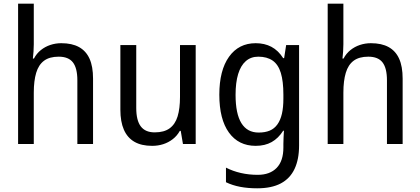

<svg xmlns="http://www.w3.org/2000/svg" viewBox="-20 -780 2276 1040"><path d="M163 -540Q163 -520 161.5 -500Q160 -480 158 -463H164Q178 -490 201 -508.5Q224 -527 252.5 -536.5Q281 -546 312 -546Q370 -546 408 -525Q446 -504 465 -462Q484 -420 484 -354V0H399V-345Q399 -411 375 -442Q351 -473 298 -473Q248 -473 218.5 -451Q189 -429 176 -385.5Q163 -342 163 -278V0H78V-760H163Z M1040 -536V0H971L959 -71H954Q939 -44 915.5 -26Q892 -8 864 1Q836 10 804 10Q746 10 708 -12Q670 -34 651 -77.5Q632 -121 632 -186V-536H718V-195Q718 -128 742.5 -95.5Q767 -63 818 -63Q869 -63 899 -85Q929 -107 942 -149.5Q955 -192 955 -255V-536Z M1365 -546Q1413 -546 1450 -526.5Q1487 -507 1514 -465H1519L1530 -536H1600V8Q1600 83 1575.5 135Q1551 187 1501 213.5Q1451 240 1373 240Q1323 240 1281 232Q1239 224 1204 207V128Q1241 147 1284.5 157Q1328 167 1376 167Q1442 167 1478.5 129.5Q1515 92 1515 19V0Q1515 -14 1516 -36Q1517 -58 1518 -72H1514Q1488 -31 1451.5 -10.5Q1415 10 1365 10Q1272 10 1220 -62Q1168 -134 1168 -267Q1168 -399 1220.5 -472.5Q1273 -546 1365 -546ZM1379 -473Q1339 -473 1311.5 -449Q1284 -425 1270 -379Q1256 -333 1256 -266Q1256 -164 1287.5 -113Q1319 -62 1381 -62Q1416 -62 1441 -72.5Q1466 -83 1482.5 -106Q1499 -129 1507 -163.5Q1515 -198 1515 -246V-268Q1515 -340 1501 -385.5Q1487 -431 1456.5 -452Q1426 -473 1379 -473Z M1840 -540Q1840 -520 1838.5 -500Q1837 -480 1835 -463H1841Q1855 -490 1878 -508.5Q1901 -527 1929.5 -536.5Q1958 -546 1989 -546Q2047 -546 2085 -525Q2123 -504 2142 -462Q2161 -420 2161 -354V0H2076V-345Q2076 -411 2052 -442Q2028 -473 1975 -473Q1925 -473 1895.5 -451Q1866 -429 1853 -385.5Q1840 -342 1840 -278V0H1755V-760H1840Z"/></svg>

Font: Noto Sans SemiCondensed
Style: Regular
Weight: 400
Width: 4
Version: Version 2.013